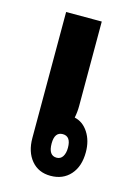

<svg xmlns="http://www.w3.org/2000/svg" viewBox="-87 -557 420 614"><g transform="rotate(15 122.5 -250.5)"><path d="M142 9Q102 9 78.5 -19Q55 -47 55 -93V-510H173V-230Q173 -211 169 -191Q197 -185 214.5 -158Q232 -131 232 -93Q232 -46 207.5 -18.5Q183 9 142 9ZM146 -52Q159 -52 166 -63Q173 -74 173 -92Q173 -130 146 -130Q119 -130 119 -92Q119 -52 146 -52Z"/></g></svg>

Font: Noto Sans Thai Looped UI Condensed
Style: Bold
Weight: 700
Width: 3
Designer: Cadson Demak Team
Foundry: Cadson Demak Co., Ltd.
Version: Version 1.000